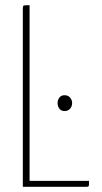

<svg xmlns="http://www.w3.org/2000/svg" viewBox="-20 -720 393 740"><path d="M68 0V-685Q68 -693 69 -696Q70 -699 75.5 -699.5Q81 -700 94 -700V-23H323V-10Q323 -3 320.5 -1.5Q318 0 313 0ZM229 -292Q216 -292 209 -301Q202 -310 202 -323Q202 -335 209 -344Q216 -353 229 -353Q242 -353 250 -344Q258 -335 258 -323Q258 -310 250 -301Q242 -292 229 -292Z"/></svg>

Font: Yanone Kaffeesatz ExtraLight
Style: Regular
Weight: 200
Designer: Yanone (Cyrillic: Daniel Pouzeot, Huerta Tipografica, and Cyreal)
Foundry: Yanone
Version: Version 2.003